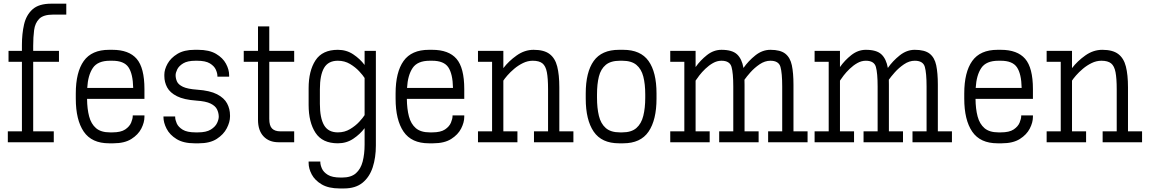

<svg xmlns="http://www.w3.org/2000/svg" viewBox="-20 -789 6371 1065"><path d="M23.4 0V-60.5H101.6V-446.3H27.3V-506.8H101.6V-539.6Q101.6 -601.6 113.5 -653.6Q125.5 -705.6 160.4 -737.1Q195.3 -768.6 264.2 -768.6H347.7V-708H274.4Q220.7 -708 197.5 -684.6Q174.3 -661.1 169.2 -621.8Q164.1 -582.5 164.1 -534.7V-506.8H307.1V-446.3H164.1V-60.5H278.3V0Z M585 5.9Q488.8 5.9 444.6 -58.8Q400.4 -123.5 400.4 -242.2V-270.5Q400.4 -388.7 444.6 -450.7Q488.8 -512.7 585 -512.7H603.5Q694.8 -512.7 738 -462.9Q781.2 -413.1 781.2 -294.9V-240.7H462.9Q463.4 -185.1 474.4 -143.3Q485.4 -101.6 512.7 -78.1Q540 -54.7 589.8 -54.7H603.5Q650.4 -54.7 674.6 -71Q698.7 -87.4 707.5 -108.9Q716.3 -130.4 716.3 -145.5V-148.9H781.2V-140.6Q781.2 -109.9 763.9 -75.9Q746.6 -42 708.7 -18.1Q670.9 5.9 608.9 5.9ZM589.8 -452.1Q522 -452.1 494.9 -411.9Q467.8 -371.6 463.9 -301.3H718.8Q717.3 -379.4 692.6 -415.8Q668 -452.1 603 -452.1Z M1059.1 5.9Q997.6 5.9 959.5 -17.6Q921.4 -41 904.1 -75Q886.7 -108.9 886.7 -139.6V-143.1H951.7V-139.6Q951.7 -124.5 960.4 -104.5Q969.2 -84.5 993.4 -69.6Q1017.6 -54.7 1064.5 -54.7H1078.1Q1124 -54.7 1149.2 -70.3Q1174.3 -85.9 1184.1 -106.7Q1193.8 -127.4 1193.4 -143.1Q1192.9 -163.6 1183.8 -182.4Q1174.8 -201.2 1148.4 -214.4Q1122.1 -227.5 1068.8 -231Q1000 -235.8 961.4 -255.4Q922.9 -274.9 907.2 -304.2Q891.6 -333.5 891.6 -366.7V-375Q891.6 -403.3 909.2 -435.3Q926.8 -467.3 963.9 -490Q1001 -512.7 1059.1 -512.7H1078.6Q1140.6 -512.7 1178.5 -490.2Q1216.3 -467.8 1233.6 -435.3Q1251 -402.8 1251 -372.1V-363.8H1186V-367.2Q1186 -382.8 1177.2 -402.6Q1168.5 -422.4 1144.3 -437.3Q1120.1 -452.1 1073.2 -452.1H1064.5Q1020 -452.1 996.1 -437.5Q972.2 -422.9 963.1 -404.1Q954.1 -385.3 954.1 -372.1Q954.1 -354 961.7 -336.9Q969.2 -319.8 994.6 -307.6Q1020 -295.4 1074.2 -291.5Q1144.5 -286.6 1184.1 -266.1Q1223.6 -245.6 1239.7 -215.1Q1255.9 -184.6 1255.9 -148.9V-142.6Q1255.9 -112.3 1238 -77.6Q1220.2 -43 1182.4 -18.6Q1144.5 5.9 1083.5 5.9Z M1524.9 0Q1472.7 0 1441.9 -32.5Q1411.1 -64.9 1411.1 -125V-446.3H1332V-506.8H1411.1V-642.6H1473.6V-506.8H1611.8V-446.3H1473.6V-129.9Q1473.6 -91.3 1489.3 -75.9Q1504.9 -60.5 1534.7 -60.5H1611.8V0Z M1854 5.9Q1768.1 5.9 1730 -52.5Q1691.9 -110.8 1691.9 -207V-299.8Q1691.9 -396 1730 -454.3Q1768.1 -512.7 1854 -512.7Q1901.9 -512.7 1939.5 -487.5Q1977.1 -462.4 2002.4 -428.7V-506.8H2064.9V18.6Q2064.9 85 2047.4 138.9Q2029.8 192.9 1991 224.6Q1952.1 256.3 1887.7 256.3H1864.3Q1802.7 256.3 1764.6 233.9Q1726.6 211.4 1709.2 178.7Q1691.9 146 1691.9 115.2V106.9H1756.8V110.4Q1756.8 125.5 1765.6 145.8Q1774.4 166 1798.6 180.9Q1822.8 195.8 1869.6 195.8H1877.9Q1927.2 195.8 1954.1 172.1Q1981 148.4 1991.7 106.9Q2002.4 65.4 2002.4 13.2V-78.1Q1977.1 -44.4 1939.5 -19.3Q1901.9 5.9 1854 5.9ZM1854 -452.1Q1800.8 -452.1 1777.6 -412.4Q1754.4 -372.6 1754.4 -293.9V-212.9Q1754.4 -134.3 1777.6 -94.5Q1800.8 -54.7 1854 -54.7Q1891.6 -54.7 1921.6 -72.8Q1951.7 -90.8 1972.7 -113.5Q1993.7 -136.2 2002.4 -150.4V-356.4Q1993.7 -370.6 1972.7 -393.3Q1951.7 -416 1921.6 -434.1Q1891.6 -452.1 1854 -452.1Z M2358.9 5.9Q2262.7 5.9 2218.5 -58.8Q2174.3 -123.5 2174.3 -242.2V-270.5Q2174.3 -388.7 2218.5 -450.7Q2262.7 -512.7 2358.9 -512.7H2377.4Q2468.8 -512.7 2512 -462.9Q2555.2 -413.1 2555.2 -294.9V-240.7H2236.8Q2237.3 -185.1 2248.3 -143.3Q2259.3 -101.6 2286.6 -78.1Q2314 -54.7 2363.8 -54.7H2377.4Q2424.3 -54.7 2448.5 -71Q2472.7 -87.4 2481.4 -108.9Q2490.2 -130.4 2490.2 -145.5V-148.9H2555.2V-140.6Q2555.2 -109.9 2537.8 -75.9Q2520.5 -42 2482.7 -18.1Q2444.8 5.9 2382.8 5.9ZM2363.8 -452.1Q2295.9 -452.1 2268.8 -411.9Q2241.7 -371.6 2237.8 -301.3H2492.7Q2491.2 -379.4 2466.6 -415.8Q2441.9 -452.1 2377 -452.1Z M2631.3 0V-60.5H2709.5V-446.3H2631.3V-506.8H2772V-411.1Q2801.8 -450.2 2845.9 -481.4Q2890.1 -512.7 2939.9 -512.7Q2997.6 -512.7 3028.3 -489.5Q3059.1 -466.3 3070.8 -420.2Q3082.5 -374 3082.5 -304.7V-60.5H3160.6V0H2941.9V-60.5H3020V-293.9Q3020 -354 3013.4 -388.4Q3006.8 -422.9 2988.8 -437.5Q2970.7 -452.1 2935.1 -452.1Q2907.2 -452.1 2880.9 -439.2Q2854.5 -426.3 2832.3 -407.5Q2810.1 -388.7 2794.4 -370.6Q2778.8 -352.5 2772 -341.8V-60.5H2850.1V0Z M3413.6 5.9Q3317.4 5.9 3273.2 -58.8Q3229 -123.5 3229 -242.2V-270.5Q3229 -388.7 3273.2 -450.7Q3317.4 -512.7 3413.6 -512.7H3437Q3533.2 -512.7 3577.4 -450.7Q3621.6 -388.7 3621.6 -270.5V-242.2Q3621.6 -123.5 3577.4 -58.8Q3533.2 5.9 3437 5.9ZM3418.5 -452.1Q3367.7 -452.1 3340.1 -429.2Q3312.5 -406.2 3302 -364.5Q3291.5 -322.8 3291.5 -265.1V-247.1Q3291.5 -189.9 3302 -146.5Q3312.5 -103 3340.1 -78.9Q3367.7 -54.7 3418.5 -54.7H3431.6Q3482.4 -54.7 3510 -78.9Q3537.6 -103 3548.3 -146.5Q3559.1 -189.9 3559.1 -247.1V-265.1Q3559.1 -322.8 3548.3 -364.5Q3537.6 -406.2 3510 -429.2Q3482.4 -452.1 3431.6 -452.1Z M3697.8 0V-60.5H3775.9V-446.3H3697.8V-506.8H3838.4V-417Q3864.3 -454.1 3901.4 -483.4Q3938.5 -512.7 3981.9 -512.7Q4041.5 -512.7 4068.4 -487.5Q4095.2 -462.4 4104 -412.1Q4130.9 -450.7 4169.7 -481.7Q4208.5 -512.7 4253.4 -512.7Q4308.6 -512.7 4335.9 -491.2Q4363.3 -469.7 4372.3 -426.8Q4381.3 -383.8 4381.3 -319.3V-60.5H4459.5V0H4240.7V-60.5H4318.8V-308.6Q4318.8 -383.8 4309.1 -418Q4299.3 -452.1 4253.4 -452.1Q4222.7 -452.1 4193.6 -432.4Q4164.6 -412.6 4142.3 -387.5Q4120.1 -362.3 4109.4 -346.7Q4109.9 -334 4109.9 -319.3V-60.5H4188V0H3969.2V-60.5H4047.4V-308.6Q4047.4 -383.8 4037.6 -418Q4027.8 -452.1 3981.9 -452.1Q3957.5 -452.1 3934.8 -439.2Q3912.1 -426.3 3892.6 -407.5Q3873 -388.7 3859.1 -370.6Q3845.2 -352.5 3838.4 -341.8V-60.5H3916.5V0Z M4498.5 0V-60.5H4576.7V-446.3H4498.5V-506.8H4639.2V-417Q4665 -454.1 4702.1 -483.4Q4739.3 -512.7 4782.7 -512.7Q4842.3 -512.7 4869.1 -487.5Q4896 -462.4 4904.8 -412.1Q4931.6 -450.7 4970.5 -481.7Q5009.3 -512.7 5054.2 -512.7Q5109.4 -512.7 5136.7 -491.2Q5164.1 -469.7 5173.1 -426.8Q5182.1 -383.8 5182.1 -319.3V-60.5H5260.3V0H5041.5V-60.5H5119.6V-308.6Q5119.6 -383.8 5109.9 -418Q5100.1 -452.1 5054.2 -452.1Q5023.4 -452.1 4994.4 -432.4Q4965.3 -412.6 4943.1 -387.5Q4920.9 -362.3 4910.2 -346.7Q4910.6 -334 4910.6 -319.3V-60.5H4988.8V0H4770V-60.5H4848.1V-308.6Q4848.1 -383.8 4838.4 -418Q4828.6 -452.1 4782.7 -452.1Q4758.3 -452.1 4735.6 -439.2Q4712.9 -426.3 4693.4 -407.5Q4673.8 -388.7 4659.9 -370.6Q4646 -352.5 4639.2 -341.8V-60.5H4717.3V0Z M5513.2 5.9Q5417 5.9 5372.8 -58.8Q5328.6 -123.5 5328.6 -242.2V-270.5Q5328.6 -388.7 5372.8 -450.7Q5417 -512.7 5513.2 -512.7H5531.7Q5623 -512.7 5666.3 -462.9Q5709.5 -413.1 5709.5 -294.9V-240.7H5391.1Q5391.6 -185.1 5402.6 -143.3Q5413.6 -101.6 5440.9 -78.1Q5468.3 -54.7 5518.1 -54.7H5531.7Q5578.6 -54.7 5602.8 -71Q5627 -87.4 5635.7 -108.9Q5644.5 -130.4 5644.5 -145.5V-148.9H5709.5V-140.6Q5709.5 -109.9 5692.1 -75.9Q5674.8 -42 5637 -18.1Q5599.1 5.9 5537.1 5.9ZM5518.1 -452.1Q5450.2 -452.1 5423.1 -411.9Q5396 -371.6 5392.1 -301.3H5647Q5645.5 -379.4 5620.8 -415.8Q5596.2 -452.1 5531.2 -452.1Z M5785.6 0V-60.5H5863.8V-446.3H5785.6V-506.8H5926.3V-411.1Q5956.1 -450.2 6000.2 -481.4Q6044.4 -512.7 6094.2 -512.7Q6151.9 -512.7 6182.6 -489.5Q6213.4 -466.3 6225.1 -420.2Q6236.8 -374 6236.8 -304.7V-60.5H6314.9V0H6096.2V-60.5H6174.3V-293.9Q6174.3 -354 6167.7 -388.4Q6161.1 -422.9 6143.1 -437.5Q6125 -452.1 6089.4 -452.1Q6061.5 -452.1 6035.2 -439.2Q6008.8 -426.3 5986.6 -407.5Q5964.4 -388.7 5948.7 -370.6Q5933.1 -352.5 5926.3 -341.8V-60.5H6004.4V0Z"/></svg>

Font: Kay Pho Du
Style: Regular
Weight: 400
Designer: Victor Gaultney, Khu Oo Reh
Foundry: SIL International
Version: Version 3.000